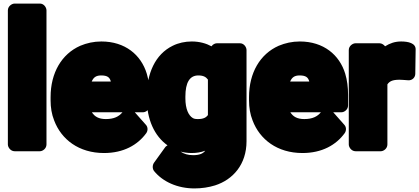

<svg xmlns="http://www.w3.org/2000/svg" viewBox="-20 -808 2345 1074"><path d="M203 38C219 38 240 23 240 0V-750C240 -766 226 -788 203 -788H62C46 -788 24 -773 24 -750V0C24 16 39 38 62 38Z M494 -180H665C645 -156 618 -142 572 -142C532 -142 509 -156 494 -180ZM734 -180H780C796 -180 817 -195 817 -218V-278C817 -320 812 -360 801 -396C769 -501 680 -576 547 -576C504 -576 465 -567 429 -552C325 -506 263 -401 263 -265V-246C263 -207 269 -169 283 -134C323 -28 421 48 562 48C671 48 750 3 798 -63C808 -77 808 -97 796 -110ZM600 -352H493C503 -375 517 -386 546 -386C581 -386 594 -375 600 -352Z M917 5C912 8 906 12 903 17L841 103C833 115 831 135 842 149C890 208 972 246 1068 246C1108 246 1148 240 1183 229C1283 197 1359 112 1359 -18V-528C1359 -544 1345 -566 1322 -566H1194C1184 -566 1171 -561 1163 -549C1134 -565 1096 -576 1053 -576C1015 -576 978 -568 946 -552C848 -504 801 -397 801 -268V-258C801 -140 844 -47 917 5ZM990 40C1009 45 1030 48 1052 48C1080 48 1104 44 1128 35C1117 50 1097 60 1061 60C1031 60 1009 53 990 40ZM1143 -363V-164C1133 -151 1118 -142 1088 -142C1074 -142 1066 -143 1058 -148C1035 -162 1017 -198 1017 -258V-268C1017 -346 1041 -386 1089 -386C1119 -386 1132 -377 1143 -363Z M1604 -180H1775C1755 -156 1728 -142 1682 -142C1642 -142 1619 -156 1604 -180ZM1844 -180H1890C1906 -180 1927 -195 1927 -218V-278C1927 -320 1922 -360 1911 -396C1879 -501 1790 -576 1657 -576C1614 -576 1575 -567 1539 -552C1435 -506 1373 -401 1373 -265V-246C1373 -207 1379 -169 1393 -134C1433 -28 1531 48 1672 48C1781 48 1860 3 1908 -63C1918 -77 1918 -97 1906 -110ZM1710 -352H1603C1613 -375 1627 -386 1656 -386C1691 -386 1704 -375 1710 -352Z M2224 -576C2189 -576 2161 -566 2134 -549C2128 -557 2116 -566 2103 -566H1969C1953 -566 1931 -551 1931 -528V0C1931 16 1946 38 1969 38H2110C2126 38 2147 23 2147 0V-336C2158 -352 2173 -362 2215 -362C2226 -362 2247 -360 2263 -359C2287 -357 2303 -376 2303 -395L2305 -531C2306 -567 2263 -576 2224 -576Z"/></svg>

Font: Asimov Print
Style: E
Weight: 500
Designer: Google
Version: Version 2.000980; 2014